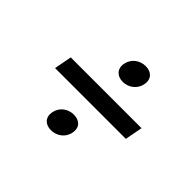

<svg xmlns="http://www.w3.org/2000/svg" viewBox="-112 -749 844 844"><g transform="rotate(45 310.0 -327.0)"><path d="M276 -80.5C311 -80.5 344 -103 351 -140.5C358.5 -178.5 334.5 -200.5 299.5 -200.5C264.5 -200.5 232 -178.5 224.5 -140.5C217.5 -103 241 -80.5 276 -80.5ZM349 -454C384 -454 416.5 -477 423.5 -514.5C431 -552.5 407 -574.5 372 -574.5C337 -574.5 304.5 -552.5 297 -514.5C290 -477 314 -454 349 -454ZM96 -286.5H536L551.5 -368.5H111.5Z"/></g></svg>

Font: Monaspace Neon
Style: Italic
Weight: 400
Italic angle: -11°
Designer: Riley Cran & the Lettermatic Team
Foundry: Lettermatic
Version: Version 1.200 (Monaspace Neon)